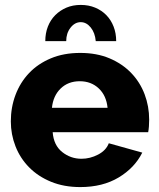

<svg xmlns="http://www.w3.org/2000/svg" viewBox="-20 -750 644 780"><path d="M308 -660Q284 -660 266.5 -637.5Q249 -615 249 -583H164Q164 -615 174.5 -642Q185 -669 204.5 -688.5Q224 -708 250 -719Q276 -730 308 -730Q340 -730 366.5 -719Q393 -708 412 -688.5Q431 -669 441.5 -642Q452 -615 452 -583H369Q366 -617 348.5 -638.5Q331 -660 308 -660ZM306 10Q240 10 187.5 -11.5Q135 -33 98.5 -70Q62 -107 43 -155.5Q24 -204 24 -257Q24 -314 43 -364.5Q62 -415 98 -453Q134 -491 186.5 -513Q239 -535 306 -535Q373 -535 425 -513Q477 -491 513 -453.5Q549 -416 567.5 -367Q586 -318 586 -264Q586 -250 585 -236.5Q584 -223 582 -213H194Q198 -160 232.5 -132.5Q267 -105 311 -105Q346 -105 378.5 -122Q411 -139 422 -168L558 -130Q527 -68 462 -29Q397 10 306 10ZM417 -312Q412 -362 381 -391Q350 -420 304 -420Q257 -420 226.5 -390.5Q196 -361 191 -312Z"/></svg>

Font: Oxford Sans
Style: Regular
Weight: 800
Designer: Matt McInerney, Pablo Impallari, Rodrigo Fuenzalida
Foundry: Matt McInerney, Pablo Impallari, Rodrigo Fuenzalida
Version: Version 3.000g; ttfautohint (v1.5) -l 8 -r 28 -G 28 -x 14 -D